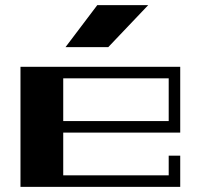

<svg xmlns="http://www.w3.org/2000/svg" viewBox="-20 -730 778 750"><path d="M60 -469H684V-212H227V-45H639V-122H684V0H60ZM227 -424V-257H639V-424ZM559 -710 403 -546H236L360 -710Z"/></svg>

Font: Geostar Fill
Style: Regular
Weight: 400
Designer: Joe Prince
Foundry: Joe Prince
Version: Version 1.002